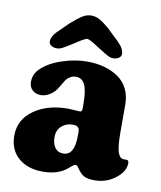

<svg xmlns="http://www.w3.org/2000/svg" viewBox="-80 -762 702 837"><g transform="rotate(10 270.5 -343.5)"><path d="M201.2 -563Q168 -542 156 -536.1Q144 -530.3 132.8 -530.3Q117.2 -530.3 107.4 -537.4Q97.7 -544.4 97.7 -555.7Q97.7 -574.7 118.7 -597.7L169.4 -647.5Q201.2 -675.3 219.2 -686.3Q237.3 -697.3 257.3 -697.3Q276.4 -697.3 294.2 -687.5Q312 -677.7 336.4 -656.7L389.6 -606Q399.4 -595.7 404.3 -589.4Q409.2 -583 413.3 -573.7Q417.5 -564.5 417.5 -555.7Q417.5 -544.4 407.5 -537.4Q397.5 -530.3 381.8 -530.3Q370.6 -530.3 359.1 -536.1Q347.7 -542 314.5 -563Q309.1 -566.4 298.3 -573.2Q287.6 -580.1 283 -583Q278.3 -585.9 271 -589.4Q263.7 -592.8 257.3 -594.2Q251.5 -592.8 244.4 -589.4Q237.3 -585.9 232.4 -583Q227.5 -580.1 217.3 -573.5Q207 -566.9 201.2 -563ZM47.4 -367.2Q47.4 -402.3 73.7 -426.8Q106.9 -459 164.3 -477.8Q221.7 -496.6 273.9 -496.6Q314 -496.6 348.1 -487.5Q382.3 -478.5 410.2 -460.2Q438 -441.9 453.9 -411.1Q469.7 -380.4 469.7 -339.8V-219.7Q469.7 -157.7 477.5 -132.3Q485.4 -106.9 501 -105Q504.4 -104.5 510 -104.5Q515.6 -104.5 517.6 -104.5Q526.9 -103.5 526.9 -91.3Q526.9 -54.7 486.8 -23.4Q446.8 7.8 394 7.8Q365.2 7.8 348.9 -0.2Q332.5 -8.3 316.4 -32.7Q309.6 -43.9 302.7 -43.9Q294.4 -43.9 274.4 -25.4Q234.9 9.8 165.5 9.8Q98.1 9.8 57.4 -25.9Q16.6 -61.5 16.6 -124Q16.6 -194.8 76.7 -237.3Q136.7 -279.8 227.5 -279.8Q238.8 -279.8 257.3 -278.3Q275.9 -276.9 279.3 -276.9Q285.6 -276.9 287.6 -280.5Q289.6 -284.2 289.6 -295.9V-312Q289.6 -369.1 277.3 -396Q265.1 -422.9 236.3 -422.9Q213.9 -422.9 195.8 -402.3Q192.9 -398.9 179.9 -376.7Q167 -354.5 160.2 -347.2Q131.3 -317.4 99.1 -317.4Q77.1 -317.4 62.3 -330.6Q47.4 -343.8 47.4 -367.2ZM289.6 -170.4V-188Q289.6 -203.1 282.7 -208.5Q274.9 -214.8 261.2 -214.8Q230.5 -214.8 210.4 -196.5Q190.4 -178.2 190.4 -147.9Q190.4 -119.1 203.1 -101.3Q215.8 -83.5 240.2 -83.5Q289.6 -83.5 289.6 -170.4Z"/></g></svg>

Font: Cooper* ExtraBold
Style: Regular
Weight: 800
Designer: Owen Earl
Foundry: indestructible type*
Version: Version 0.001